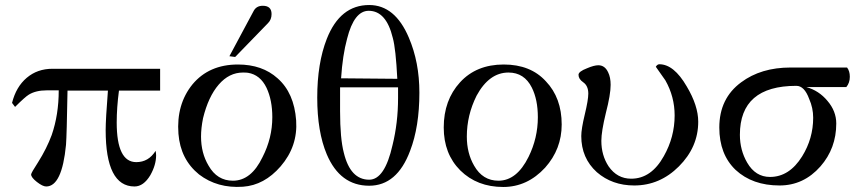

<svg xmlns="http://www.w3.org/2000/svg" viewBox="-20 -730 3411 765"><path d="M618 -456V-369H454Q445 -301 445 -242Q445 -84 523 -84Q572 -84 600 -129Q602 -119 602 -111Q602 -73 579 -32Q552 13 516 13Q401 13 401 -212Q401 -254 410 -369H249Q246 -192 243 -153Q227 13 164 13Q150 13 127 -5Q104 -23 104 -35Q104 -41 132 -84Q166 -138 186 -192Q214 -273 214 -370H166Q123 -370 95 -353Q80 -344 40 -304L28 -320Q44 -384 86.5 -420Q129 -456 189 -456Z M1062 -674Q1062 -652 1048 -638L917 -503L894 -506L991 -687Q1002 -707 1027 -707Q1062 -707 1062 -674ZM1160 -250Q1167 -147 1098 -67Q1033 8 948 14Q846 21 773 -35Q699 -95 691 -197Q682 -314 747 -394Q813 -473 928 -473Q1025 -473 1086 -418Q1152 -360 1160 -250ZM1065 -263Q1065 -331 1042 -380Q1017 -432 968 -440Q961 -441 948 -441Q893 -441 851.5 -393Q810 -345 789 -259Q781 -219 781 -186Q781 -120 811 -70Q845 -10 908 -10Q981 -10 1026 -104Q1065 -180 1065 -263Z M1651 -361Q1651 -225 1614 -129Q1562 10 1451 10Q1335 10 1282 -115Q1244 -205 1244 -341Q1244 -478 1282 -575Q1335 -710 1451 -710Q1554 -710 1609 -580Q1651 -482 1651 -361ZM1339 -418 1563 -416Q1557 -536 1545 -579Q1519 -687 1449 -687Q1391 -687 1363 -576Q1345 -510 1339 -418ZM1566 -339V-382H1335V-287Q1335 -178 1350 -121Q1376 -14 1451 -14Q1513 -14 1544 -152Q1566 -241 1566 -339Z M2218 -234Q2218 -136 2152 -62Q2081 15 1985 15Q1881 15 1814 -51Q1748 -117 1748 -222Q1748 -331 1813 -402Q1878 -473 1987 -473Q2094 -473 2155 -406Q2218 -340 2218 -234ZM2123 -263Q2123 -333 2099 -381Q2069 -441 2006 -441Q1929 -441 1879 -349Q1840 -271 1840 -186Q1840 -120 1869 -70Q1903 -10 1966 -10Q2039 -10 2086 -105Q2123 -180 2123 -263Z M2762 -245Q2762 -144 2685 -67Q2609 9 2507 9Q2419 9 2358 -44Q2296 -100 2296 -188Q2296 -216 2310 -274Q2324 -332 2324 -357Q2324 -388 2304 -402Q2285 -415 2285 -432Q2285 -445 2319 -458Q2347 -470 2364 -470Q2390 -470 2403 -442Q2413 -422 2413 -392Q2413 -353 2394 -280Q2376 -206 2376 -169Q2376 -111 2405 -67Q2439 -18 2495 -18Q2575 -18 2625 -108Q2668 -184 2668 -270Q2668 -345 2631 -410Q2605 -446 2593 -464Q2599 -474 2607 -474Q2665 -474 2716 -386Q2762 -309 2762 -245Z M3366 -424Q3366 -400 3352 -383H3193Q3243 -369 3277 -328Q3312 -287 3312 -238Q3312 -139 3249 -67Q3182 9 3086 9Q2978 9 2911 -53Q2846 -115 2846 -222Q2846 -338 2933 -402Q3012 -461 3130 -461H3355Q3366 -447 3366 -424ZM3220 -261Q3220 -300 3204 -336Q3185 -388 3153 -388Q2928 -388 2928 -193Q2928 -132 2957 -82Q2990 -25 3048 -25Q3125 -25 3176 -107Q3220 -178 3220 -261Z"/></svg>

Font: GFS Didot
Style: Regular
Weight: 400
Designer: Takis Katsoulidis and George D. Matthiopoulos
Foundry: Takis Katsoulidis and George D. Matthiopoulos
Version: Version 1.0